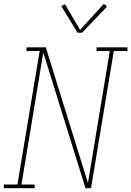

<svg xmlns="http://www.w3.org/2000/svg" viewBox="-38 -982 685 1002"><path d="M-18 0V-19H53L169 -716H100V-735H201L421 -27L535 -716H466V-735H627V-716H556L437 0H408L188 -708L74 -19H143V0ZM367 -811 282 -950 301 -960 380 -826 504 -962 521 -948 390 -811Z"/></svg>

Font: Iosevka Slab ThExObl
Style: Regular
Weight: 100
Width: 7
Italic angle: -9°
Monospace: yes
Designer: Belleve Invis
Foundry: Belleve Invis
Version: Version 11.1.1; ttfautohint (v1.8.3)